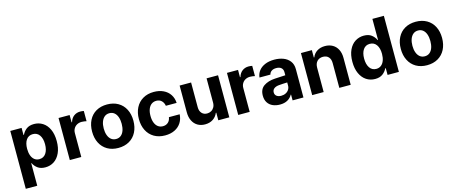

<svg xmlns="http://www.w3.org/2000/svg" viewBox="-49 -1423 5560 2338"><g transform="rotate(-15 2731.5 -254.0)"><path d="M56.6 -530.3H199.2V-441.4H205.1Q223.1 -481.4 259.8 -509.3Q296.4 -537.1 356.4 -537.1Q416.5 -537.1 465.3 -506.1Q514.2 -475.1 542.7 -413.8Q571.3 -352.5 571.3 -264.6Q571.3 -178.7 543.2 -116.9Q515.1 -55.2 466.6 -23.2Q418 8.8 356.4 8.8Q297.4 8.8 260.5 -18.3Q223.6 -45.4 205.1 -85H201.2V199.2H56.6ZM310.5 -106.4Q364.7 -106.4 394.3 -149.9Q423.8 -193.4 423.8 -265.6Q423.8 -336.9 394.3 -379.4Q364.7 -421.9 310.5 -421.9Q256.8 -421.9 227.5 -380.1Q198.2 -338.4 198.2 -265.6Q198.2 -217.8 211.4 -181.9Q224.6 -146 250 -126.2Q275.4 -106.4 310.5 -106.4Z M665 -530.3H804.7V-438.5H810.5Q824.7 -486.8 858.9 -512.5Q893.1 -538.1 938.5 -538.1Q963.4 -538.1 984.4 -533.2V-404.3Q973.6 -407.2 955.6 -409.7Q937.5 -412.1 922.9 -412.1Q890.6 -412.1 864.7 -397.9Q838.9 -383.8 824.2 -358.6Q809.6 -333.5 809.6 -301.8V0H665Z M1016.6 -263.7Q1016.6 -345.2 1048.1 -407.2Q1079.6 -469.2 1138.4 -503.2Q1197.3 -537.1 1276.4 -537.1Q1355.5 -537.1 1414.6 -503.2Q1473.6 -469.2 1505.4 -407.2Q1537.1 -345.2 1537.1 -263.7Q1537.1 -182.1 1505.4 -119.9Q1473.6 -57.6 1414.6 -23.4Q1355.5 10.7 1276.4 10.7Q1197.3 10.7 1138.7 -23.4Q1080.1 -57.6 1048.3 -119.9Q1016.6 -182.1 1016.6 -263.7ZM1389.6 -263.7Q1389.6 -311 1377 -347.9Q1364.3 -384.8 1338.9 -405.8Q1313.5 -426.8 1277.3 -426.8Q1240.7 -426.8 1215.1 -405.8Q1189.5 -384.8 1176.3 -347.9Q1163.1 -311 1163.1 -263.7Q1163.1 -216.8 1176.3 -179.9Q1189.5 -143.1 1215.1 -122.3Q1240.7 -101.6 1277.3 -101.6Q1313.5 -101.6 1338.9 -122.3Q1364.3 -143.1 1377 -179.7Q1389.6 -216.3 1389.6 -263.7Z M1606.4 -263.7Q1606.4 -344.7 1637.9 -406.5Q1669.4 -468.3 1728.3 -502.7Q1787.1 -537.1 1866.2 -537.1Q1934.1 -537.1 1986.3 -512.2Q2038.6 -487.3 2068.6 -441.7Q2098.6 -396 2101.6 -335.9H1965.8Q1959 -376.5 1933.6 -400.6Q1908.2 -424.8 1868.2 -424.8Q1833.5 -424.8 1807.4 -406Q1781.2 -387.2 1767.1 -351.1Q1752.9 -314.9 1752.9 -265.6Q1752.9 -214.8 1767.1 -178.7Q1781.2 -142.6 1807.1 -123.5Q1833 -104.5 1868.2 -104.5Q1906.7 -104.5 1933.1 -127.4Q1959.5 -150.4 1965.8 -192.4H2101.6Q2098.1 -132.3 2068.8 -86.4Q2039.6 -40.5 1987.5 -14.9Q1935.5 10.7 1866.2 10.7Q1786.6 10.7 1727.8 -23.9Q1668.9 -58.6 1637.7 -120.6Q1606.4 -182.6 1606.4 -263.7Z M2531.2 -530.3H2675.8V0H2537.1V-95.7H2531.2Q2512.2 -48.3 2470.5 -20.8Q2428.7 6.8 2370.1 6.8Q2316.9 6.8 2276.6 -17.1Q2236.3 -41 2213.9 -86.2Q2191.4 -131.3 2191.4 -192.4V-530.3H2335.9V-217.8Q2335.9 -170.9 2361.1 -143.1Q2386.2 -115.2 2428.7 -115.2Q2456.1 -115.2 2479.5 -128.2Q2502.9 -141.1 2517.1 -166Q2531.2 -190.9 2531.2 -225.6Z M2788.1 -530.3H2927.7V-438.5H2933.6Q2947.8 -486.8 2981.9 -512.5Q3016.1 -538.1 3061.5 -538.1Q3086.4 -538.1 3107.4 -533.2V-404.3Q3096.7 -407.2 3078.6 -409.7Q3060.5 -412.1 3045.9 -412.1Q3013.7 -412.1 2987.8 -397.9Q2961.9 -383.8 2947.3 -358.6Q2932.6 -333.5 2932.6 -301.8V0H2788.1Z M3335 -311.5Q3388.7 -314.9 3466.8 -318.4V-361.3Q3465.8 -394.5 3443.8 -413.1Q3421.9 -431.6 3381.8 -431.6Q3345.7 -431.6 3322.8 -416Q3299.8 -400.4 3293.9 -373H3156.2Q3160.6 -419.9 3188.7 -457Q3216.8 -494.1 3267.1 -515.6Q3317.4 -537.1 3385.7 -537.1Q3446.3 -537.1 3497.3 -518.1Q3548.3 -499 3579.3 -458.7Q3610.4 -418.5 3610.4 -357.4V0H3473.6V-73.2H3469.7Q3448.7 -34.7 3409.9 -12.5Q3371.1 9.8 3314.5 9.8Q3262.7 9.8 3222.9 -8.1Q3183.1 -25.9 3160.4 -61.5Q3137.7 -97.2 3137.7 -148.4Q3137.7 -230.5 3192.9 -268.6Q3248 -306.6 3335 -311.5ZM3355.5 -89.8Q3387.7 -89.8 3413.3 -103Q3439 -116.2 3453.1 -139.2Q3467.3 -162.1 3466.8 -189.5V-228Q3443.8 -227.5 3410.2 -225.6Q3376.5 -223.6 3358.4 -221.7Q3320.3 -217.8 3298.3 -200.2Q3276.4 -182.6 3276.4 -152.3Q3276.4 -122.6 3298.1 -106.2Q3319.8 -89.8 3355.5 -89.8Z M3865.2 0H3720.7V-530.3H3858.4V-437.5H3864.3Q3882.8 -484.4 3924.3 -510.7Q3965.8 -537.1 4023.4 -537.1Q4078.6 -537.1 4120.1 -513.2Q4161.6 -489.3 4184.1 -444.1Q4206.5 -398.9 4206.1 -337.9V0H4062.5V-312.5Q4062.5 -361.3 4037.1 -389.2Q4011.7 -417 3966.8 -417Q3920.4 -417 3892.8 -387.7Q3865.2 -358.4 3865.2 -306.6Z M4297.9 -264.6Q4297.9 -352.5 4326.7 -413.8Q4355.5 -475.1 4404.5 -506.1Q4453.6 -537.1 4513.7 -537.1Q4573.7 -537.1 4609.9 -509.3Q4646 -481.4 4664.1 -441.4H4668.9V-707H4813.5V0H4670.9V-85H4664.1Q4645.5 -45.4 4608.9 -18.3Q4572.3 8.8 4513.7 8.8Q4452.1 8.8 4403.3 -23.2Q4354.5 -55.2 4326.2 -116.9Q4297.9 -178.7 4297.9 -264.6ZM4671.9 -265.6Q4671.9 -337.9 4642.1 -379.9Q4612.3 -421.9 4558.6 -421.9Q4504.9 -421.9 4475.6 -379.4Q4446.3 -336.9 4446.3 -265.6Q4446.3 -193.4 4475.6 -149.9Q4504.9 -106.4 4558.6 -106.4Q4594.2 -106.4 4619.6 -126.2Q4645 -146 4658.4 -181.9Q4671.9 -217.8 4671.9 -265.6Z M4908.2 -263.7Q4908.2 -345.2 4939.7 -407.2Q4971.2 -469.2 5030 -503.2Q5088.9 -537.1 5168 -537.1Q5247.1 -537.1 5306.2 -503.2Q5365.2 -469.2 5397 -407.2Q5428.7 -345.2 5428.7 -263.7Q5428.7 -182.1 5397 -119.9Q5365.2 -57.6 5306.2 -23.4Q5247.1 10.7 5168 10.7Q5088.9 10.7 5030.3 -23.4Q4971.7 -57.6 4939.9 -119.9Q4908.2 -182.1 4908.2 -263.7ZM5281.2 -263.7Q5281.2 -311 5268.6 -347.9Q5255.9 -384.8 5230.5 -405.8Q5205.1 -426.8 5168.9 -426.8Q5132.3 -426.8 5106.7 -405.8Q5081.1 -384.8 5067.9 -347.9Q5054.7 -311 5054.7 -263.7Q5054.7 -216.8 5067.9 -179.9Q5081.1 -143.1 5106.7 -122.3Q5132.3 -101.6 5168.9 -101.6Q5205.1 -101.6 5230.5 -122.3Q5255.9 -143.1 5268.6 -179.7Q5281.2 -216.3 5281.2 -263.7Z"/></g></svg>

Font: Pretendard GOV
Style: Bold
Weight: 700
Designer: Base glyphs from Inter by Rasmus Andersson; Hangeul glyphs from Noto Sans CJK(Source Han Sans) by Jang Soo-young and Kan
Foundry: Kil Hyung-jin
Version: Version 1.309